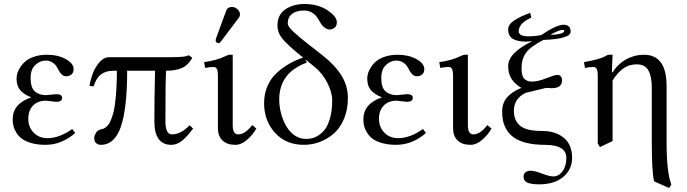

<svg xmlns="http://www.w3.org/2000/svg" viewBox="-20 -718 3463 968"><path d="M122.6 -118.7Q122.6 -77.6 149.4 -49.6Q176.3 -21.5 219.7 -21.5Q278.8 -21.5 344.2 -67.4L359.4 -47.9Q331.5 -22 292.5 -4.9Q253.4 12.2 209.5 12.2Q169.9 12.2 139.6 3.7Q109.4 -4.9 91.6 -17.8Q73.7 -30.8 62.7 -48.6Q51.8 -66.4 47.9 -82.5Q43.9 -98.6 43.9 -115.7Q43.9 -195.8 137.7 -227.1Q99.6 -242.2 81.5 -263.9Q63.5 -285.6 63.5 -321.8Q63.5 -335 67.9 -349.9Q72.3 -364.7 83.5 -381.3Q94.7 -397.9 111.1 -411.1Q127.4 -424.3 155 -433.1Q182.6 -441.9 216.3 -441.9Q272.5 -441.9 311.8 -419.9Q351.1 -397.9 351.1 -370.1Q351.1 -351.1 339.8 -342.3Q328.6 -333.5 315.9 -333.5Q300.8 -333.5 291.7 -341.8Q282.7 -350.1 274.4 -366.2Q266.6 -380.9 261 -388.7Q255.4 -396.5 241.9 -404.5Q228.5 -412.6 210.4 -412.6Q181.6 -412.6 158 -390.6Q134.3 -368.7 134.3 -324.2Q134.3 -276.4 155.5 -257.3Q176.8 -238.3 212.9 -238.3Q213.4 -238.3 225.1 -239.5Q236.8 -240.7 249.3 -241.9Q261.7 -243.2 264.2 -243.2Q293 -243.2 293 -225.1Q293 -204.6 263.2 -204.6Q259.3 -204.6 237.8 -207.5Q216.3 -210.4 211.9 -210.4Q170.4 -210.4 146.5 -185.8Q122.6 -161.1 122.6 -118.7Z M839.8 -429.7Q925.3 -429.7 930.2 -440.4L949.7 -426.8Q929.2 -389.6 897.9 -375.5Q866.7 -361.3 817.4 -361.3Q814 -319.8 814 -106.4Q814 -40.5 847.2 -40.5Q891.6 -40.5 936 -86.4L953.6 -69.8Q941.9 -54.2 932.6 -43.2Q923.3 -32.2 908.4 -17.8Q893.6 -3.4 877 4.4Q860.4 12.2 843.8 12.2Q758.3 12.2 758.3 -106.4Q758.3 -227.5 761.7 -361.3H621.1Q621.1 -173.3 589.8 -80.6Q558.6 12.2 487.3 12.2Q475.6 12.2 465.3 4.2Q455.1 -3.9 455.1 -22.5Q455.1 -33.2 463.6 -47.9Q472.2 -62.5 489.3 -65.9Q497.1 -67.4 502.7 -69.6Q508.3 -71.8 517.3 -79.6Q526.4 -87.4 532.7 -99.1Q539.1 -110.8 546.6 -133.1Q554.2 -155.3 558.6 -185.1Q563 -214.8 566.2 -260Q569.3 -305.2 569.3 -361.3H551.3Q513.2 -361.3 489 -342.8Q464.8 -324.2 451.7 -282.2L431.6 -285.2Q436 -316.9 448.5 -349.1Q460.9 -381.3 482.7 -405.5Q504.4 -429.7 529.3 -429.7Z M1148.9 -683.1Q1164.1 -683.1 1177 -671.6Q1189.9 -660.2 1189.9 -645Q1189.9 -636.7 1185.1 -629.9L1093.3 -508.3Q1087.4 -500.5 1082 -500.5Q1076.2 -500.5 1071.5 -504.6Q1066.9 -508.8 1066.9 -514.2Q1066.9 -516.6 1068.8 -523.4L1121.1 -666Q1124 -673.8 1132.1 -678.5Q1140.1 -683.1 1148.9 -683.1ZM1153.3 -441.9V-86.4Q1153.3 -40.5 1181.2 -40.5Q1215.3 -40.5 1251.5 -87.4L1272.5 -69.8Q1253.9 -37.6 1225.1 -12.7Q1196.3 12.2 1166.5 12.2Q1124.5 12.2 1101.6 -10Q1078.6 -32.2 1078.6 -71.3V-335.4Q1078.6 -361.8 1073 -371.1Q1067.4 -380.4 1056.2 -380.4Q1038.6 -380.4 1014.2 -375.5L1009.3 -404.8Q1071.3 -413.1 1114.3 -434.1Q1129.9 -441.9 1138.2 -441.9Z M1535.6 -405.8 1519.5 -418.5 1526.9 -402.3Q1387.7 -352.1 1387.7 -215.8Q1387.7 -190.9 1392.8 -164.1Q1397.9 -137.2 1408.9 -110.8Q1419.9 -84.5 1435.3 -64Q1450.7 -43.5 1473.6 -30.5Q1496.6 -17.6 1523.4 -17.6Q1540.5 -17.6 1556.9 -22Q1573.2 -26.4 1591.6 -39.6Q1609.9 -52.7 1623.3 -73.2Q1636.7 -93.8 1645.8 -129.6Q1654.8 -165.5 1654.8 -212.4Q1654.8 -252.4 1630.1 -300.8Q1605.5 -349.1 1565.9 -380.9ZM1508.3 -427.7 1490.2 -442.4Q1428.2 -492.7 1403.6 -523.2Q1378.9 -553.7 1378.9 -589.8Q1378.9 -643.6 1418.5 -670.7Q1458 -697.8 1515.1 -697.8Q1583.5 -697.8 1630.9 -666.3Q1678.2 -634.8 1678.2 -606Q1678.2 -586.4 1666.5 -577.9Q1654.8 -569.3 1640.6 -569.3Q1630.4 -569.3 1616.5 -579.1Q1602.5 -588.9 1589.8 -612.8Q1562.5 -665 1514.2 -665Q1474.6 -665 1452.6 -648.2Q1430.7 -631.3 1430.7 -599.6Q1430.7 -591.8 1438.5 -580.6Q1446.3 -569.3 1463.6 -554Q1481 -538.6 1494.4 -527.3Q1507.8 -516.1 1533.2 -496.1L1604.5 -440.4Q1668 -390.6 1700.9 -338.4Q1733.9 -286.1 1733.9 -224.1Q1733.9 -165.5 1714.4 -118.9Q1694.8 -72.3 1662.6 -44.4Q1630.4 -16.6 1591.8 -2.2Q1553.2 12.2 1512.2 12.2Q1421.9 12.2 1366.7 -48.3Q1311.5 -108.9 1311.5 -198.2Q1311.5 -246.1 1329.1 -285.6Q1346.7 -325.2 1377.2 -352.3Q1407.7 -379.4 1439.2 -397.2Q1470.7 -415 1508.3 -427.7Z M1890.6 -118.7Q1890.6 -77.6 1917.5 -49.6Q1944.3 -21.5 1987.8 -21.5Q2046.9 -21.5 2112.3 -67.4L2127.4 -47.9Q2099.6 -22 2060.5 -4.9Q2021.5 12.2 1977.5 12.2Q1938 12.2 1907.7 3.7Q1877.4 -4.9 1859.6 -17.8Q1841.8 -30.8 1830.8 -48.6Q1819.8 -66.4 1815.9 -82.5Q1812 -98.6 1812 -115.7Q1812 -195.8 1905.8 -227.1Q1867.7 -242.2 1849.6 -263.9Q1831.5 -285.6 1831.5 -321.8Q1831.5 -335 1835.9 -349.9Q1840.3 -364.7 1851.6 -381.3Q1862.8 -397.9 1879.2 -411.1Q1895.5 -424.3 1923.1 -433.1Q1950.7 -441.9 1984.4 -441.9Q2040.5 -441.9 2079.8 -419.9Q2119.1 -397.9 2119.1 -370.1Q2119.1 -351.1 2107.9 -342.3Q2096.7 -333.5 2084 -333.5Q2068.8 -333.5 2059.8 -341.8Q2050.8 -350.1 2042.5 -366.2Q2034.7 -380.9 2029.1 -388.7Q2023.4 -396.5 2010 -404.5Q1996.6 -412.6 1978.5 -412.6Q1949.7 -412.6 1926 -390.6Q1902.3 -368.7 1902.3 -324.2Q1902.3 -276.4 1923.6 -257.3Q1944.8 -238.3 1981 -238.3Q1981.4 -238.3 1993.2 -239.5Q2004.9 -240.7 2017.3 -241.9Q2029.8 -243.2 2032.2 -243.2Q2061 -243.2 2061 -225.1Q2061 -204.6 2031.2 -204.6Q2027.3 -204.6 2005.9 -207.5Q1984.4 -210.4 1980 -210.4Q1938.5 -210.4 1914.6 -185.8Q1890.6 -161.1 1890.6 -118.7Z M2338.9 -441.9V-86.4Q2338.9 -40.5 2366.7 -40.5Q2400.9 -40.5 2437 -87.4L2458 -69.8Q2439.5 -37.6 2410.6 -12.7Q2381.8 12.2 2352.1 12.2Q2310.1 12.2 2287.1 -10Q2264.2 -32.2 2264.2 -71.3V-335.4Q2264.2 -361.8 2258.5 -371.1Q2252.9 -380.4 2241.7 -380.4Q2224.1 -380.4 2199.7 -375.5L2194.8 -404.8Q2256.8 -413.1 2299.8 -434.1Q2315.4 -441.9 2323.7 -441.9Z M2754.9 -542Q2774.9 -542 2799.8 -546.9Q2824.7 -551.8 2824.7 -562.5Q2824.7 -567.4 2816.4 -567.4Q2807.6 -567.4 2792.2 -561Q2776.9 -554.7 2765.6 -548.3ZM2835.4 78.1Q2835.4 12.2 2726.1 12.2Q2674.8 12.2 2636 2.7Q2597.2 -6.8 2574 -22.5Q2550.8 -38.1 2536.4 -60.5Q2522 -83 2516.8 -105.7Q2511.7 -128.4 2511.7 -155.3Q2511.7 -198.2 2536.1 -226.8Q2560.5 -255.4 2608.4 -274.9Q2574.2 -295.4 2558.1 -321.8Q2542 -348.1 2542 -384.3Q2542 -452.1 2664.6 -510.7Q2649.9 -508.3 2630.9 -508.3Q2589.4 -508.3 2565.7 -522Q2542 -535.6 2542 -570.3Q2542 -593.8 2570.8 -613.8Q2599.6 -633.8 2653.3 -653.3Q2653.8 -647.9 2656 -640.1Q2658.2 -632.3 2658.7 -629.4Q2621.6 -611.8 2607.9 -594.2Q2595.2 -578.1 2595.2 -560.1Q2595.2 -534.7 2646.5 -534.7Q2674.8 -534.7 2708.5 -541Q2785.6 -593.3 2821.3 -593.3Q2856.9 -593.3 2856.9 -558.1Q2856.9 -522 2719.7 -516.6Q2653.8 -482.9 2631.6 -451.4Q2609.4 -419.9 2609.4 -373.5Q2609.4 -335.4 2623 -321Q2636.7 -306.6 2662.1 -306.6Q2691.9 -306.6 2734.4 -323.5Q2776.9 -340.3 2788.6 -340.3Q2813.5 -340.3 2813.5 -312.5Q2813.5 -273.4 2761.7 -273.4Q2755.9 -273.4 2747.6 -274.2Q2739.3 -274.9 2733.4 -274.9L2630.4 -250Q2570.8 -221.2 2570.8 -159.7Q2570.8 -110.8 2602.1 -84.2Q2633.3 -57.6 2713.9 -57.6Q2781.2 -57.6 2822.8 -22.9Q2864.3 11.7 2864.3 78.1Q2864.3 136.7 2819.6 174.1Q2774.9 211.4 2697.3 211.4Q2660.6 211.4 2640.1 203.1Q2619.6 194.8 2619.6 172.4Q2619.6 158.7 2629.6 150.6Q2639.6 142.6 2655.3 142.6Q2674.8 142.6 2712.4 157Q2750 171.4 2769.5 171.4Q2796.9 171.4 2816.2 145.3Q2835.4 119.1 2835.4 78.1Z M3068.4 -441.9 3064.9 -353H3068.4Q3074.2 -362.3 3081.3 -371.6Q3088.4 -380.9 3103 -394.3Q3117.7 -407.7 3134 -417.5Q3150.4 -427.2 3175 -434.6Q3199.7 -441.9 3226.6 -441.9Q3340.8 -441.9 3340.8 -283.7V3.4Q3340.8 150.4 3364.7 212.4L3353.5 230L3277.8 196.3Q3266.1 147.9 3266.1 3.4V-276.4Q3266.1 -331.1 3249.3 -362.3Q3232.4 -393.6 3190.4 -393.6Q3150.9 -393.6 3122.1 -372.6Q3093.3 -351.6 3068.4 -312V-6.8L3004.9 23.4L2993.7 5.9V-335.4Q2993.7 -361.8 2988 -371.1Q2982.4 -380.4 2971.2 -380.4Q2953.6 -380.4 2929.2 -375.5L2924.3 -404.8Q3004.4 -418.5 3032.7 -435.5Q3042.5 -441.9 3053.2 -441.9Z"/></svg>

Font: Libertinage
Style: f
Weight: 400
Designer: OSP
Foundry: OSP
Version: Version 1.0; 2008; OFL relea